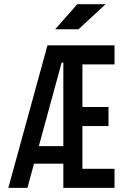

<svg xmlns="http://www.w3.org/2000/svg" viewBox="-20 -914 626 934"><path d="M20.5 0H113.3L145.5 -117.7H288.1V0H537.1V-92.8H380.9V-300.8H507.8V-393.6H380.9V-600.6H537.1V-693.4H210.9ZM168.9 -203.1 279.8 -609.4H288.1V-203.1ZM248.5 -771.5H361.8L493.7 -893.6H356Z"/></svg>

Font: Cascadia Mono NF
Style: Regular
Weight: 400
Monospace: yes
Designer: Aaron Bell
Foundry: Saja Typeworks
Version: Version 2404.023